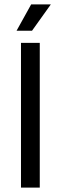

<svg xmlns="http://www.w3.org/2000/svg" viewBox="-20 -849 275 869"><path d="M160 0H75V-655H160ZM210 -829 125 -710H55L121 -829Z"/></svg>

Font: RopaSansRegular
Style: Regular
Weight: 400
Designer: Botio Nikoltchev
Foundry: Botjo Nikoltchev
Version: Version 1.002